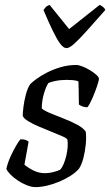

<svg xmlns="http://www.w3.org/2000/svg" viewBox="-20 -766 451 786"><path d="M126 0Q109 0 89 -8Q69 -16 51.5 -28Q34 -40 21.5 -53Q9 -66 6 -75Q12 -101 23.5 -126Q35 -151 46.5 -170.5Q58 -190 64 -196Q71 -196 77 -195Q83 -194 88.5 -191.5Q94 -189 97 -186Q94 -169 89.5 -144Q85 -119 80 -92Q95 -79 117 -68Q139 -57 164 -57Q181 -57 198 -61.5Q215 -66 226 -71Q234 -79 240.5 -94.5Q247 -110 251.5 -129Q256 -148 257 -165.5Q258 -183 256 -194Q254 -200 235.5 -208Q217 -216 191 -226.5Q165 -237 139 -248Q113 -259 94.5 -270.5Q76 -282 73 -292Q73 -304 76 -328.5Q79 -353 86 -379.5Q93 -406 104 -422Q112 -430 129.5 -443Q147 -456 172.5 -469Q198 -482 228.5 -491Q259 -500 292 -500Q302 -500 317.5 -494Q333 -488 348.5 -478.5Q364 -469 374.5 -459.5Q385 -450 385 -444Q385 -436 377 -412.5Q369 -389 358.5 -364.5Q348 -340 338 -327Q331 -327 324 -328.5Q317 -330 311.5 -333Q306 -336 303 -338Q303 -351 302.5 -368.5Q302 -386 302 -403.5Q302 -421 301 -433Q291 -437 278 -438Q265 -439 253 -439Q228 -439 206.5 -434.5Q185 -430 178 -426Q168 -411 159.5 -381.5Q151 -352 151 -322Q161 -313 186 -302.5Q211 -292 241 -280.5Q271 -269 296 -255.5Q321 -242 331 -227Q334 -204 331 -174Q328 -144 321 -117.5Q314 -91 303 -75Q290 -60 269 -46.5Q248 -33 223 -22.5Q198 -12 172.5 -6Q147 0 126 0ZM252 -569Q240 -569 226.5 -587Q213 -605 196 -640Q179 -675 158 -725Q162 -731 167 -736.5Q172 -742 183 -746L263 -647L388 -746Q397 -742 403.5 -736Q410 -730 411 -725Q367 -675 335.5 -640Q304 -605 284 -587Q264 -569 252 -569Z"/></svg>

Font: Texturina Medium 12pt Light
Style: Italic
Weight: 300
Italic angle: -11°
Version: Version 1.002